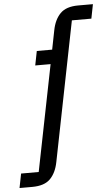

<svg xmlns="http://www.w3.org/2000/svg" viewBox="-139 -781 597 1021"><g transform="rotate(-5 160.0 -270.0)"><path d="M130 79Q119 136 87.5 168Q56 200 -9 200H-77L-62 124H32L145 -442H63L78 -518H160L180 -619Q191 -676 222.5 -708Q254 -740 318 -740H397L382 -664H278Z"/></g></svg>

Font: IBM Plex Sans Text
Style: Italic
Weight: 450
Italic angle: -11°
Designer: Mike Abbink, Paul van der Laan, Pieter van Rosmalen
Foundry: Bold Monday
Version: Version 3.005